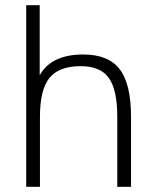

<svg xmlns="http://www.w3.org/2000/svg" viewBox="-20 -720 598 740"><path d="M82 0H81V-700H133V-430Q178 -510 301 -510Q398 -510 441.5 -453Q485 -396 485 -270V0H432V-270Q432 -374 399.5 -419.5Q367 -465 291 -465Q207 -465 170.5 -419.5Q134 -374 134 -270V0Z"/></svg>

Font: Fivo Sans Light
Style: Regular
Weight: 300
Designer: Alexander Slobzheninov
Foundry: Alexander Slobzheninov
Version: 1.0